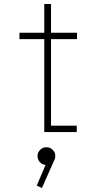

<svg xmlns="http://www.w3.org/2000/svg" viewBox="-20 -665 490 967"><path d="M78 -468V-500H368V-468ZM237 -32H366.5V0H203V-645H237ZM214 166Q195.5 166 182.2 152.8Q169 139.5 169 120.5Q169 103 182.2 89.8Q195.5 76.5 214 76.5Q232.5 76.5 245.5 89.8Q258.5 103 258.5 120.5Q258.5 139.5 245.5 152.8Q232.5 166 214 166ZM219 144 255 138 191 282 165 269.5Z"/></svg>

Font: League Mono Thin Condensed
Style: Regular
Weight: 100
Width: 1
Designer: Tyler Finck
Foundry: The League of Moveable Type / Tyler Finck
Version: Version 2.300;RELEASE